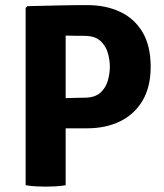

<svg xmlns="http://www.w3.org/2000/svg" viewBox="-20 -708 626 734"><path d="M556 -453Q556 -375.5 524.8 -323Q493.5 -270.5 438.8 -244Q384 -217.5 313.5 -217.5H166.5V-330Q180.5 -331 208.5 -332Q236.5 -333 263.8 -333.8Q291 -334.5 301.5 -334.5Q343 -334.5 364 -353.8Q385 -373 392.5 -400.8Q400 -428.5 400 -453Q400 -477.5 392.5 -504.8Q385 -532 364 -551.5Q343 -571 301.5 -571Q285.5 -571 268.5 -571.2Q251.5 -571.5 231 -572V0Q212.5 3.5 191.2 4.5Q170 5.5 154.5 5.5Q140.5 5.5 118.5 4.5Q96.5 3.5 78 0V-678L85 -684.5Q148 -686 202.8 -687.2Q257.5 -688.5 313.5 -688.5Q384 -688.5 438.8 -663Q493.5 -637.5 524.8 -585.2Q556 -533 556 -453Z"/></svg>

Font: Signika Negative
Style: Bold
Weight: 700
Designer: Anna Giedry
Foundry: Anna Giedry
Version: Version 2.001